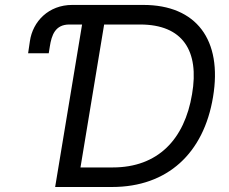

<svg xmlns="http://www.w3.org/2000/svg" viewBox="-20 -747 916 767"><path d="M99.4 -582.4 92.3 -534.1H174.7L179 -561.1C186.1 -606.5 200.3 -649.1 257.1 -649.1H307.9L200.3 0H427.6C649.1 0 794 -134.9 831 -359.4C869.3 -588.1 764.2 -727.3 552.6 -727.3H268.5C174.7 -727.3 110.8 -661.9 99.4 -582.4ZM301.5 -78.1 396 -649.1H539.8C710.2 -649.1 777 -544 747.2 -370.7C717.3 -190.3 610.8 -78.1 430.4 -78.1Z"/></svg>

Font: Margiela Sans
Style: Italic
Weight: 400
Italic angle: -9.39999°
Designer: Stefan Endress, Andreas Faust
Version: Version 1.100;FEAKit 1.0